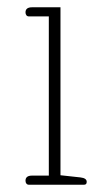

<svg xmlns="http://www.w3.org/2000/svg" viewBox="-20 -507 285 527"><path d="M50 -11Q50 -25 68 -25H114V-462H59Q55 -462 52.5 -465Q50 -468 50 -473Q50 -487 68 -487H146V-26L201 -20Q218 -18 218 -8Q218 0 211 0H59Q55 0 52.5 -3Q50 -6 50 -11Z"/></svg>

Font: Maitree ExtraLight
Style: Regular
Weight: 250
Designer: CadsonDemak Team
Foundry: CadsonDemak
Version: Version 1.002